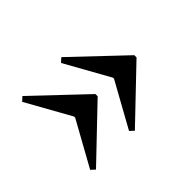

<svg xmlns="http://www.w3.org/2000/svg" viewBox="-71 -551 489 489"><g transform="rotate(-45 173.5 -306.5)"><path d="M176 -303 41 -174 30 -184 97 -305V-309L30 -429L41 -439L176 -311ZM316 -303 181 -174 170 -184 237 -305V-309L170 -429L181 -439L316 -311Z"/></g></svg>

Font: Moniqa Narrow Heading
Style: Bold
Weight: 700
Width: 4
Designer: Rajesh Rajput
Foundry: Rajesh Rajput
Version: Version 1.000